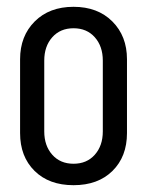

<svg xmlns="http://www.w3.org/2000/svg" viewBox="-20 -535 432 564"><path d="M39 -144V-361Q39 -429 82 -472Q125 -515 196 -515Q267 -515 310 -472Q353 -429 353 -361V-144Q353 -75 310.5 -33Q268 9 196 9Q124 9 81.5 -33Q39 -75 39 -144ZM282 -149V-357Q282 -399 258.5 -425.5Q235 -452 196 -452Q157 -452 133.5 -425.5Q110 -399 110 -357V-149Q110 -107 133.5 -80.5Q157 -54 196 -54Q235 -54 258.5 -80.5Q282 -107 282 -149Z"/></svg>

Font: Barlow Condensed
Style: Regular
Weight: 400
Width: 3
Designer: Jeremy Tribby
Foundry: Tribby Type
Version: Version 1.500